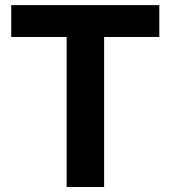

<svg xmlns="http://www.w3.org/2000/svg" viewBox="-20 -748 683 768"><path d="M24.9 -600.1V-727.5H617.2V-600.1H396.5V0H246.6V-600.1Z"/></svg>

Font: Inter 28pt
Style: Bold
Weight: 700
Designer: Rasmus Andersson
Foundry: rsms
Version: Version 4.001;git-66647c0bb